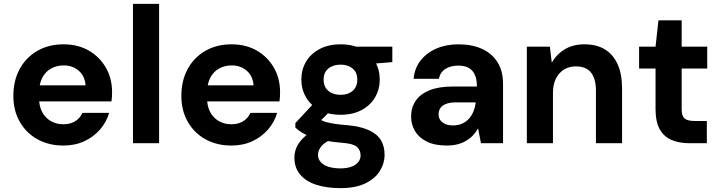

<svg xmlns="http://www.w3.org/2000/svg" viewBox="-20 -740 3721 992"><path d="M308 12Q232 12 173.5 -20.5Q115 -53 82 -111Q49 -169 49 -245Q49 -323 81.5 -383Q114 -443 172.5 -477Q231 -511 308 -511Q383 -511 439 -478.5Q495 -446 527 -390.5Q559 -335 559 -264Q559 -254 558.5 -242Q558 -230 556 -216H146V-299H422Q419 -346 387.5 -374Q356 -402 309 -402Q274 -402 245 -386.5Q216 -371 199 -339.5Q182 -308 182 -260V-231Q182 -191 198 -161Q214 -131 242.5 -114.5Q271 -98 307 -98Q344 -98 369 -114Q394 -130 406 -157H544Q530 -109 497 -71Q464 -33 416 -10.5Q368 12 308 12Z M667 0V-720H802V0Z M1176 12Q1100 12 1041.5 -20.5Q983 -53 950 -111Q917 -169 917 -245Q917 -323 949.5 -383Q982 -443 1040.5 -477Q1099 -511 1176 -511Q1251 -511 1307 -478.5Q1363 -446 1395 -390.5Q1427 -335 1427 -264Q1427 -254 1426.5 -242Q1426 -230 1424 -216H1014V-299H1290Q1287 -346 1255.5 -374Q1224 -402 1177 -402Q1142 -402 1113 -386.5Q1084 -371 1067 -339.5Q1050 -308 1050 -260V-231Q1050 -191 1066 -161Q1082 -131 1110.5 -114.5Q1139 -98 1175 -98Q1212 -98 1237 -114Q1262 -130 1274 -157H1412Q1398 -109 1365 -71Q1332 -33 1284 -10.5Q1236 12 1176 12Z M1739 232Q1667 232 1613.5 214.5Q1560 197 1530.5 161.5Q1501 126 1501 74Q1501 39 1519 8Q1537 -23 1572 -48Q1607 -73 1658 -92L1708 -25Q1663 -10 1643 12.5Q1623 35 1623 60Q1623 83 1638.5 99Q1654 115 1680 122.5Q1706 130 1739 130Q1770 130 1793.5 122Q1817 114 1830 98.5Q1843 83 1843 63Q1843 36 1824 19Q1805 2 1750 -2Q1699 -6 1659.5 -13.5Q1620 -21 1590.5 -31.5Q1561 -42 1540 -55Q1519 -68 1506 -81V-104L1613 -219L1709 -189L1584 -64L1623 -130Q1633 -123 1643.5 -117.5Q1654 -112 1670 -108Q1686 -104 1711.5 -100Q1737 -96 1776 -93Q1842 -87 1884.5 -68Q1927 -49 1947 -17.5Q1967 14 1967 60Q1967 104 1942.5 143.5Q1918 183 1867.5 207.5Q1817 232 1739 232ZM1740 -147Q1676 -147 1630.5 -171.5Q1585 -196 1561 -237.5Q1537 -279 1537 -329Q1537 -380 1561 -421Q1585 -462 1631 -486.5Q1677 -511 1740 -511Q1803 -511 1848.5 -486.5Q1894 -462 1918 -421Q1942 -380 1942 -329Q1942 -279 1918 -237.5Q1894 -196 1848.5 -171.5Q1803 -147 1740 -147ZM1740 -250Q1778 -250 1802 -270.5Q1826 -291 1826 -329Q1826 -366 1802 -386Q1778 -406 1740 -406Q1701 -406 1676.5 -386Q1652 -366 1652 -329Q1652 -291 1676.5 -270.5Q1701 -250 1740 -250ZM1822 -404 1799 -499H2007V-419Z M2289 12Q2226 12 2185 -8.5Q2144 -29 2124 -63Q2104 -97 2104 -138Q2104 -184 2127.5 -219Q2151 -254 2199 -273.5Q2247 -293 2319 -293H2444Q2444 -330 2433.5 -353.5Q2423 -377 2402 -389Q2381 -401 2347 -401Q2309 -401 2281.5 -384Q2254 -367 2248 -333H2117Q2122 -388 2153 -427.5Q2184 -467 2234.5 -489Q2285 -511 2348 -511Q2419 -511 2470.5 -487.5Q2522 -464 2550.5 -418.5Q2579 -373 2579 -308V0H2465L2450 -77Q2439 -57 2424 -41Q2409 -25 2389 -13Q2369 -1 2344 5.5Q2319 12 2289 12ZM2321 -92Q2347 -92 2368 -101.5Q2389 -111 2403.5 -127.5Q2418 -144 2426.5 -165Q2435 -186 2438 -210V-211H2334Q2304 -211 2284 -203Q2264 -195 2255 -181.5Q2246 -168 2246 -150Q2246 -131 2255.5 -118.5Q2265 -106 2281.5 -99Q2298 -92 2321 -92Z M2702 0V-499H2821L2831 -416Q2855 -459 2897.5 -485Q2940 -511 3000 -511Q3062 -511 3105 -485Q3148 -459 3171 -408Q3194 -357 3194 -283V0H3059V-271Q3059 -332 3034 -364.5Q3009 -397 2955 -397Q2921 -397 2894.5 -381Q2868 -365 2852.5 -334.5Q2837 -304 2837 -261V0Z M3543 0Q3490 0 3450.5 -16.5Q3411 -33 3389 -71.5Q3367 -110 3367 -177V-386H3282V-499H3367L3382 -635H3502V-499H3634V-386H3502V-175Q3502 -141 3517 -128Q3532 -115 3568 -115H3632V0Z"/></svg>

Font: DM Sans 20pt
Style: Bold
Weight: 700
Version: Version 4.004;gftools[0.9.30]